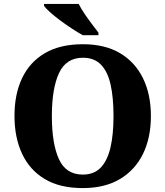

<svg xmlns="http://www.w3.org/2000/svg" viewBox="-20 -951 845 981"><path d="M403 10Q286 10 209 -36Q132 -82 93 -165Q54 -248 54 -359Q54 -470 93 -552Q132 -634 209.5 -679.5Q287 -725 404 -725Q516 -725 593 -679.5Q670 -634 710.5 -551.5Q751 -469 751 -358Q751 -247 710.5 -164.5Q670 -82 592.5 -36Q515 10 403 10ZM403 -59Q461 -59 495 -95Q529 -131 544.5 -197.5Q560 -264 560 -358Q560 -452 545 -519Q530 -586 495.5 -621Q461 -656 404 -656Q318 -656 281.5 -577.5Q245 -499 245 -358Q245 -217 281 -138Q317 -59 403 -59ZM403 -771Q378 -785 348 -804.5Q318 -824 288.5 -846Q259 -868 236.5 -888Q214 -908 205 -921V-931H382Q393 -909 411 -882Q429 -855 449 -829Q469 -803 483 -784V-771Z"/></svg>

Font: Noto Serif Gujarati ExtraBold
Style: Regular
Weight: 800
Version: Version 2.102